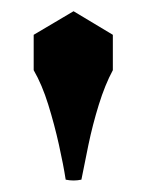

<svg xmlns="http://www.w3.org/2000/svg" viewBox="-20 -780 261 342"><path d="M40 -718 111 -760 181 -718V-655Q167 -629 156 -593.5Q145 -558 137.5 -522Q130 -486 125 -460Q111 -457 97 -460Q93 -486 85 -522Q77 -558 66 -593.5Q55 -629 40 -655Z"/></svg>

Font: Poltawski Nowy
Style: Bold
Weight: 700
Designer: Adam Pótawski, Mateusz Machalski, Borys Kosmynka, Ania Wieluska
Foundry: Capitalics.wtf
Version: Version 1.001;gftools[0.9.25]